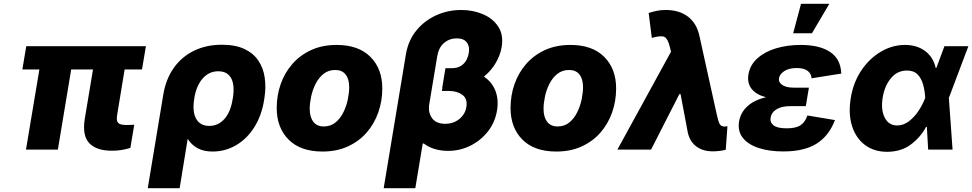

<svg xmlns="http://www.w3.org/2000/svg" viewBox="-20 -790 5134 1014"><path d="M750.5 -545.9 730 -423.3H638.2L598.6 -182.6Q593.3 -151.9 604 -140.9Q614.7 -129.9 646.5 -129.9Q659.2 -129.9 669.7 -130.4Q680.2 -130.9 689 -131.3L668.5 -8.8Q646 -2 621.6 2.2Q597.2 6.3 570.3 5.9Q491.7 6.3 452.9 -32.5Q414.1 -71.3 427.2 -159.2L471.2 -423.3H356L285.6 0H117.2L188 -423.3H98.1L118.7 -545.9Z M760.3 204.1 842.3 -290Q856 -372.6 897.9 -431.6Q939.9 -490.7 1004.9 -522.2Q1069.8 -553.7 1151.9 -553.7Q1223.6 -553.7 1271 -531.2Q1318.4 -508.8 1344.5 -469.7Q1370.6 -430.7 1377.9 -380.9Q1385.3 -331.1 1377 -276.4L1375.5 -265.6Q1362.3 -180.7 1323.5 -118.9Q1284.7 -57.1 1227.3 -23.4Q1169.9 10.3 1102.5 10.3Q1055.7 10.3 1023.4 -7.3Q991.2 -24.9 971.2 -56.6L928.7 204.1ZM1005.9 -270.5V-268.6Q994.6 -200.7 1015.9 -162.8Q1037.1 -125 1085 -125Q1132.8 -125 1165.5 -162.1Q1198.2 -199.2 1208.5 -265.6L1210.4 -276.4Q1220.2 -341.8 1200.4 -377.7Q1180.7 -413.6 1132.3 -413.6Q1084.5 -413.6 1050.8 -376Q1017.1 -338.4 1005.9 -270.5Z M1683.1 10.3Q1566.9 10.3 1504.2 -52.7Q1441.4 -115.7 1441.4 -219.7Q1441.4 -286.1 1462.4 -345.9Q1483.4 -405.8 1524.2 -452.4Q1564.9 -499 1623.8 -525.9Q1682.6 -552.7 1757.8 -552.7Q1873.5 -552.7 1936.3 -489.7Q1999 -426.8 1999 -322.8Q1999 -256.8 1978 -196.8Q1957 -136.7 1916.5 -90.1Q1876 -43.5 1817.1 -16.6Q1758.3 10.3 1683.1 10.3ZM1689.5 -122.1Q1726.1 -122.1 1751.7 -143.1Q1777.3 -164.1 1793.5 -196.8Q1809.6 -229.5 1816.9 -265.1Q1824.2 -300.8 1824.2 -329.6Q1824.2 -372.6 1805.4 -396.5Q1786.6 -420.4 1751 -420.4Q1714.4 -420.4 1688.5 -399.7Q1662.6 -378.9 1646.5 -346.7Q1630.4 -314.5 1623 -279.1Q1615.7 -243.7 1615.7 -214.8Q1615.7 -171.9 1634.8 -147Q1653.8 -122.1 1689.5 -122.1Z M2416 -737.3Q2478 -737.3 2530.8 -714.8Q2583.5 -692.4 2611.8 -648.7Q2640.1 -605 2629.4 -541Q2622.1 -498.5 2597.9 -457.3Q2573.7 -416 2535.6 -385.3Q2578.6 -356.9 2596.4 -310.5Q2614.3 -264.2 2605 -207.5Q2594.7 -143.6 2556.6 -95.5Q2518.6 -47.4 2463.6 -20.3Q2408.7 6.8 2346.7 6.8Q2310.5 6.8 2277.8 -2.4Q2245.1 -11.7 2217.3 -32.7L2212.4 -31.2L2173.3 204.1H2006.3L2124 -504.9Q2136.7 -577.6 2179.4 -629.6Q2222.2 -681.6 2284.2 -709.5Q2346.2 -737.3 2416 -737.3ZM2316.4 -326.2H2315.4L2332.5 -429.7H2362.3Q2396 -429.7 2415.3 -442.6Q2434.6 -455.6 2443.8 -474.1Q2453.1 -492.7 2455.6 -509.3Q2461.9 -543.5 2445.8 -565.4Q2429.7 -587.4 2392.1 -587.4Q2354 -587.4 2325.4 -563.5Q2296.9 -539.6 2289.1 -492.7L2245.6 -231Q2242.2 -190.9 2263.7 -163.6Q2285.2 -136.2 2331.1 -136.2Q2375 -136.2 2406 -161.6Q2437 -187 2442.9 -224.6Q2450.2 -268.6 2421.9 -289.1Q2393.6 -309.6 2352.5 -309.6H2313.5Z M2918 10.3Q2801.8 10.3 2739 -52.7Q2676.3 -115.7 2676.3 -219.7Q2676.3 -286.1 2697.3 -345.9Q2718.3 -405.8 2759 -452.4Q2799.8 -499 2858.6 -525.9Q2917.5 -552.7 2992.7 -552.7Q3108.4 -552.7 3171.1 -489.7Q3233.9 -426.8 3233.9 -322.8Q3233.9 -256.8 3212.9 -196.8Q3191.9 -136.7 3151.4 -90.1Q3110.8 -43.5 3052 -16.6Q2993.2 10.3 2918 10.3ZM2924.3 -122.1Q2960.9 -122.1 2986.6 -143.1Q3012.2 -164.1 3028.3 -196.8Q3044.4 -229.5 3051.8 -265.1Q3059.1 -300.8 3059.1 -329.6Q3059.1 -372.6 3040.3 -396.5Q3021.5 -420.4 2985.8 -420.4Q2949.2 -420.4 2923.3 -399.7Q2897.5 -378.9 2881.3 -346.7Q2865.2 -314.5 2857.9 -279.1Q2850.6 -243.7 2850.6 -214.8Q2850.6 -171.9 2869.6 -147Q2888.7 -122.1 2924.3 -122.1Z M3744.6 9.3Q3692.4 9.3 3658.2 -15.9Q3624 -41 3612.8 -88.4L3574.2 -293H3567.9L3418.5 0H3240.7L3523.9 -517.1L3517.1 -543.9Q3506.8 -585.9 3489.3 -595Q3471.7 -604 3422.4 -589.8L3405.8 -721.2Q3430.2 -729.5 3451.4 -733.4Q3472.7 -737.3 3495.6 -737.3Q3567.4 -737.3 3613.5 -701.9Q3659.7 -666.5 3673.8 -600.6L3765.6 -184.6Q3773.4 -147.9 3781 -134.8Q3788.6 -121.6 3807.6 -121.6Q3815.9 -122.1 3821.8 -123.5L3813 0.5Q3802.2 4.4 3782 6.8Q3761.7 9.3 3744.6 9.3Z M4116.2 9.8Q4042 9.8 3986.3 -8.5Q3930.7 -26.9 3902.8 -62.3Q3875 -97.7 3883.3 -148.9Q3891.1 -195.3 3927 -228.5Q3962.9 -261.7 4025.4 -276.4Q3973.6 -290 3949.5 -320.6Q3925.3 -351.1 3932.6 -396.5Q3940.9 -446.8 3979.7 -481.7Q4018.6 -516.6 4078.1 -534.7Q4137.7 -552.7 4208.5 -552.7Q4309.6 -552.7 4365 -514.9Q4420.4 -477.1 4422.9 -401.4L4266.1 -376.5Q4264.6 -401.4 4245.1 -416Q4225.6 -430.7 4187.5 -430.7Q4146.5 -430.7 4122.1 -414.6Q4097.7 -398.4 4094.2 -377.4Q4090.3 -355.5 4111.3 -341.3Q4132.3 -327.1 4171.4 -327.1H4252L4241.7 -265.6L4235.8 -229.5H4154.8Q4107.9 -229.5 4081.1 -212.9Q4054.2 -196.3 4049.8 -168.9Q4045.4 -143.6 4065.4 -127.9Q4085.4 -112.3 4135.3 -112.3Q4183.6 -112.3 4208 -128.7Q4232.4 -145 4244.1 -180.2L4389.6 -155.8Q4358.4 -73.2 4293.2 -31.7Q4228 9.8 4116.2 9.8ZM4168.9 -614.3 4210.4 -770H4359.9L4268.1 -614.3Z M4665 11.7Q4596.2 11.7 4548.1 -24.4Q4500 -60.5 4479.7 -124.8Q4459.5 -189 4473.1 -272.5Q4486.8 -356 4529.5 -418.9Q4572.3 -481.9 4632.6 -517.3Q4692.9 -552.7 4759.3 -552.7Q4822.8 -552.7 4866 -520.3Q4909.2 -487.8 4921.4 -431.6H4925.3L4967.8 -545.9H5094.2L4991.2 -272.9L5010.7 0H4881.8L4875 -119.6H4870.6Q4841.3 -64.5 4789.8 -26.4Q4738.3 11.7 4665 11.7ZM4866.2 -272.9V-274.4Q4864.3 -310.5 4855.2 -343.3Q4846.2 -376 4826.2 -396.7Q4806.2 -417.5 4770 -417.5Q4719.2 -417.5 4685.5 -377.2Q4651.9 -336.9 4641.6 -274.4Q4631.3 -210.4 4652.3 -168.9Q4673.3 -127.4 4718.3 -127.4Q4751 -127.4 4780 -149.4Q4809.1 -171.4 4831.1 -204.6Q4853 -237.8 4865.7 -271.5Z"/></svg>

Font: Inter Extra Bold
Style: Italic
Weight: 800
Italic angle: -9.39999°
Designer: Rasmus Andersson
Foundry: rsms
Version: Version 4.000;git-3c8e0fc